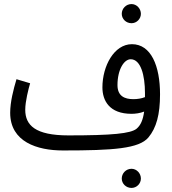

<svg xmlns="http://www.w3.org/2000/svg" viewBox="-20 -718 844 943"><path d="M626 -604C651 -604 672 -625 672 -650C672 -676 651 -698 626 -698C599 -698 578 -676 578 -650C578 -625 599 -604 626 -604ZM289 21H290C537 21 663 12 709 -43C748 -90 766 -155 766 -255C766 -394 722 -501 628 -501C540 -501 483 -393 483 -289C483 -224 517 -159 626 -159C645 -159 668 -162 688 -170C682 -128 671 -103 651 -86C622 -62 531 -53 316 -53C153 -53 104 -103 104 -179C104 -220 120 -282 128 -309L61 -329C46 -279 30 -217 30 -164C30 -21 163 21 289 21ZM557 -300C557 -376 589 -427 622 -427C671 -427 692 -349 692 -261C692 -254 692 -247 692 -241C675 -234 654 -231 635 -231C592 -231 557 -246 557 -300ZM626 205C651 205 672 184 672 159C672 133 651 111 626 111C599 111 578 133 578 159C578 184 599 205 626 205Z"/></svg>

Font: Noto Sans Arabic UI XCn
Style: Regular
Weight: 400
Width: 2
Designer: Monotype Design Team, Nadine Chahine and Nizar Qandah
Foundry: Monotype Imaging Inc.
Version: Version 2.010